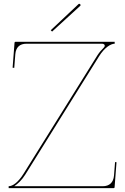

<svg xmlns="http://www.w3.org/2000/svg" viewBox="-20 -977 650 997"><path d="M243.5 -820 250.5 -813 397 -947C400 -950 397.5 -954 396 -955.5C394.5 -957 390.5 -958.5 387.5 -955.5ZM60.5 -760C57.5 -760 55.5 -757.5 55.5 -755.5L45.5 -625.5L54 -624.5L59.5 -695.5C62.5 -732 83 -750 117.5 -750H509.5C518.5 -750 524 -745.5 524 -739.5C524 -736 522 -732 517.5 -728C507 -718 496 -705.5 486 -690L103 -76C74.5 -30 46 -10 25 -10V0H570C572 0 575 -1.5 575 -4.5L585 -134.5L577.5 -135.5L572 -65.5C569 -29 548 -10 513.5 -10H54C72 -22.5 93 -41 111 -70L494 -684C523.5 -731.5 556 -750 575.5 -750V-760Z"/></svg>

Font: Znikomit
Style: Regular
Weight: 100
Designer: gluk
Foundry: gluk
Version: Version 0.55